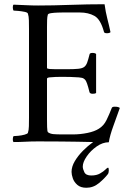

<svg xmlns="http://www.w3.org/2000/svg" viewBox="-20 -668 613 907"><path d="M160 -642Q229 -642 312 -645Q395 -648 474 -648Q479 -611 487 -580Q495 -549 502 -516Q497 -511 485 -511Q472 -511 471 -518Q455 -577 426 -593Q397 -609 358 -609H274Q268 -609 252 -608.5Q236 -608 222 -606Q208 -604 206 -599Q203 -589 202.5 -573Q202 -557 202 -540Q202 -533 202 -529V-347Q202 -343 215 -342Q228 -341 244 -341H295Q330 -341 349.5 -343Q369 -345 378 -352Q387 -359 392 -373Q397 -387 403 -411Q404 -418 417 -418Q429 -418 434 -413V-229Q430 -225 418 -225Q406 -225 403 -232Q396 -260 391.5 -272.5Q387 -285 383.5 -289.5Q380 -294 375 -297Q370 -301 352 -302.5Q334 -304 312.5 -304.5Q291 -305 272 -305Q259 -305 242.5 -304.5Q226 -304 214 -302.5Q202 -301 202 -296V-110Q202 -108 202 -104Q202 -90 202.5 -68Q203 -46 207 -43Q217 -36 231.5 -34.5Q246 -33 277 -33H324Q359 -33 393 -40Q427 -47 447 -60Q470 -74 483 -100.5Q496 -127 508 -158Q510 -164 522 -164Q540 -164 546 -158Q532 -118 515.5 -73Q499 -28 494 4Q465 4 436.5 24Q408 44 389.5 71Q371 98 371 119Q371 130 378.5 145.5Q386 161 411 161Q436 161 452.5 151.5Q469 142 478 133Q487 124 490 124Q494 124 494 137Q494 141 493 146Q492 151 490 154Q474 175 447.5 197Q421 219 388 219Q361 219 345.5 205.5Q330 192 324 174.5Q318 157 318 144Q318 119 333.5 93Q349 67 372.5 43.5Q396 20 420 3Q380 2 345.5 1.5Q311 1 268.5 0.5Q226 0 161 0Q127 0 100 1.5Q73 3 44 3Q40 -1 40.5 -11Q41 -21 44 -25Q50 -25 66 -26.5Q82 -28 96.5 -32Q111 -36 112 -41Q116 -53 116.5 -72Q117 -91 117 -113V-530Q117 -552 116.5 -571.5Q116 -591 112 -603Q111 -609 96.5 -612Q82 -615 66 -616.5Q50 -618 44 -618Q41 -622 40.5 -632Q40 -642 44 -646Q74 -645 103 -643.5Q132 -642 160 -642Z"/></svg>

Font: Amiri
Style: Regular
Weight: 400
Designer: Khaled Hosny
Version: Version 0.114